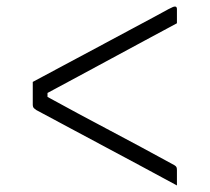

<svg xmlns="http://www.w3.org/2000/svg" viewBox="-20 -589 640 586"><path d="M80 -339Q121 -361 171.5 -388Q222 -415 273.5 -442.5Q325 -470 370.5 -494.5Q416 -519 449 -536.5Q482 -554 494 -561Q504 -566 507.5 -567.5Q511 -569 514 -569Q516 -569 517 -568.5Q518 -568 518.5 -567Q519 -566 519.5 -565Q520 -564 520 -562Q520 -551 520 -540Q520 -529 520 -518Q470 -491 419.5 -464Q369 -437 318.5 -409.5Q268 -382 217.5 -355Q167 -328 117 -301L125 -323V-283L118 -297Q167 -270 216.5 -243.5Q266 -217 315 -191Q364 -165 413.5 -138.5Q463 -112 512 -85Q517 -82 518.5 -79Q520 -76 520 -70Q520 -58 520 -46.5Q520 -35 520 -23Q466 -52 412.5 -81Q359 -110 305 -138.5Q251 -167 197.5 -196Q144 -225 91 -253Q87 -256 84.5 -258Q82 -260 81 -263Q80 -266 80 -270Q80 -287 80 -304.5Q80 -322 80 -339Z"/></svg>

Font: Recursive Monospace Light
Style: Regular
Weight: 300
Version: Version 1.047